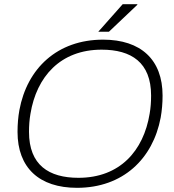

<svg xmlns="http://www.w3.org/2000/svg" viewBox="-20 -888 835 920"><path d="M451 -736H502L638 -865V-868H568ZM349 12C569 12 713 -127 750 -325C756 -359 759 -394 759 -430C759 -602 655 -698 474 -698C254 -698 110 -560 73 -361C67 -328 64 -293 64 -256C64 -84 168 12 349 12ZM356 -36C214 -36 119 -97 119 -256C119 -286 121 -315 126 -343C155 -520 269 -650 467 -650C609 -650 704 -589 704 -430C704 -400 702 -371 697 -343C668 -166 555 -36 356 -36Z"/></svg>

Font: Archivo Thin
Style: Italic
Weight: 100
Italic angle: -10°
Designer: Hector Gatti
Foundry: Omnibus-Type
Version: Version 2.001